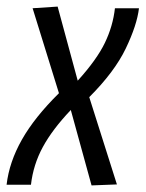

<svg xmlns="http://www.w3.org/2000/svg" viewBox="-36 -561 442 583"><path d="M313 -536H386Q380 -485 346 -414Q312 -343 235 -266L319 -1L242 2L179 -227Q123 -168 94 -114.5Q65 -61 58 0H-16Q-8 -69 30.5 -137Q69 -205 143 -278L63 -536L139 -541L200 -316Q258 -380 282.5 -431Q307 -482 313 -536Z"/></svg>

Font: Georama SemiCondensed
Style: Italic
Weight: 400
Width: 4
Italic angle: -9°
Designer: Jean-Baptiste Levee
Foundry: Production Type
Version: Version 1.000